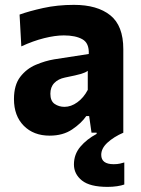

<svg xmlns="http://www.w3.org/2000/svg" viewBox="-20 -532 567 770"><path d="M179 12Q114.5 12 75.2 -27.8Q36 -67.5 36 -134.5Q36 -191 61.2 -223.8Q86.5 -256.5 123.8 -272.2Q161 -288 197 -294L336 -315.5Q338 -359 310.5 -374.5Q283 -390 236 -390Q201.5 -390 157.2 -379Q113 -368 65.5 -346L58.5 -473.5Q95.5 -487 153 -499.8Q210.5 -512.5 276.5 -512.5Q370 -512.5 422.2 -470.8Q474.5 -429 474.5 -335V0H347L337.5 -66.5H326Q306 -37.5 269.2 -12.8Q232.5 12 179 12ZM238.5 -103.5Q265 -103.5 290.2 -121.8Q315.5 -140 332 -171.5V-248Q323 -241 305.5 -235.8Q288 -230.5 240.5 -221Q213.5 -215.5 197.8 -199.2Q182 -183 182 -156Q182 -127 199.2 -115.2Q216.5 -103.5 238.5 -103.5ZM411.5 217.5Q340.5 217.5 308.5 191.8Q276.5 166 276.5 127.5Q276.5 87 302.2 56.5Q328 26 367.5 5V-25L440.5 -33.5L475 0Q436 17 411 40Q386 63 386 89Q386 126.5 436 126.5Q451 126.5 461.5 124Q472 121.5 478.5 119.5V208Q467.5 212 449.5 214.8Q431.5 217.5 411.5 217.5Z"/></svg>

Font: Heraclito
Style: Bold
Weight: 700
Designer: Kostas Bartsokas (font) & Cristiano Sobral (main changes)
Foundry: Kostas Bartsokas (font) & Cristiano Sobral (main changes)
Version: Version 1.00;July 8, 2020;FontCreator 13.0.0.2655 64-bit